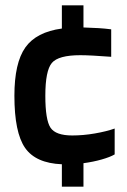

<svg xmlns="http://www.w3.org/2000/svg" viewBox="-20 -679 477 720"><path d="M293 -67V21H212V-63Q114 -67 74 -124.5Q34 -182 34 -320Q34 -443 75 -501Q116 -559 212 -572V-659H293V-576Q326 -575 350 -573.5Q374 -572 397 -569V-466Q358 -469 329 -470.5Q300 -472 281 -472Q199 -472 174.5 -443Q150 -414 150 -320Q150 -229 169.5 -200Q189 -171 251 -171Q292 -171 335.5 -178.5Q379 -186 410 -197V-100Q393 -90 361.5 -81Q330 -72 293 -67Z"/></svg>

Font: Blinker SemiBold
Style: Regular
Weight: 600
Designer: Juergen Huber
Foundry: supertype
Version: Version 1.015;PS 1.15;hotconv 1.0.88;makeotf.lib2.5.647800